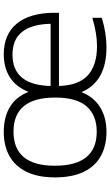

<svg xmlns="http://www.w3.org/2000/svg" viewBox="203 -793 599 1045"><g transform="rotate(-90 502.5 -270.5)"><path d="M955.5 -249H557Q560.5 -141.5 615.2 -91.8Q670 -42 774.5 -42Q842.5 -42 928 -67.5V-16Q845 9.5 767.5 9.5Q581 9.5 523.5 -126.5Q496.5 -59 441 -24.8Q385.5 9.5 307 9.5Q232 9.5 176.5 -20.8Q121 -51 90.2 -113.5Q59.5 -176 59.5 -270.5Q59.5 -363.5 90.2 -426Q121 -488.5 176.5 -519Q232 -549.5 307 -549.5Q387.5 -549.5 443 -516Q498.5 -482.5 525 -414.5Q550.5 -481 602.8 -515.2Q655 -549.5 730 -549.5Q838 -549.5 896.8 -478.2Q955.5 -407 955.5 -271ZM557 -294.5H895.5Q890.5 -502 728 -502Q562 -502 557 -294.5ZM494 -270Q494 -496.5 308.5 -496.5Q123 -496.5 123 -271.5Q123 -43.5 308.5 -43.5Q397 -43.5 445.5 -98Q494 -152.5 494 -270Z"/></g></svg>

Font: Encode Sans Expanded Light
Style: Regular
Weight: 300
Width: 7
Designer: Multiple Designers
Foundry: Impallari Type
Version: Version 2.000